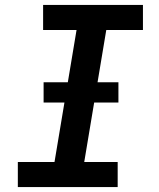

<svg xmlns="http://www.w3.org/2000/svg" viewBox="-20 -755 640 775"><path d="M52 0V-101H200L289 -634H154V-735H557V-634H409L320 -101H455V0ZM156 -341V-423H458V-341Z"/></svg>

Font: Iosevka Curly Extended Oblique
Style: Bold
Weight: 700
Width: 7
Italic angle: -9°
Monospace: yes
Designer: Belleve Invis
Foundry: Belleve Invis
Version: Version 11.1.0; ttfautohint (v1.8.3)